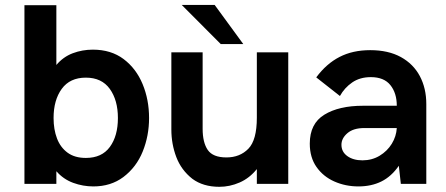

<svg xmlns="http://www.w3.org/2000/svg" viewBox="-20 -726 1759 758"><path d="M348.5 10Q307.5 10 268.8 -4.2Q230 -18.5 202.5 -50V0H76.5V-705.5H202.5V-469.5Q229.5 -501.5 267.2 -515.8Q305 -530 346.5 -530Q418.5 -530 468 -492.8Q517.5 -455.5 543 -394Q568.5 -332.5 568.5 -260Q568.5 -190 543.5 -128Q518.5 -66 467 -27Q417.5 10 348.5 10ZM319 -102.5Q382 -102.5 413.8 -146Q445.5 -189.5 445.5 -260Q445.5 -330.5 413.5 -375Q381.5 -419.5 319 -419.5Q256 -419.5 223.8 -375.2Q191.5 -331 191.5 -260Q191.5 -215 205 -179.5Q218.5 -144 246.8 -123.2Q275 -102.5 319 -102.5Z M846 11.5Q782 11.5 739.5 -20Q695.5 -54.5 676 -106Q656.5 -157.5 656.5 -214.5V-519.5H780V-217.5Q780 -163.5 800.2 -134Q820.5 -104.5 874 -104.5Q927 -104.5 960.5 -138.8Q994 -173 994 -261.5V-519.5H1118V0H994V-58.5Q965 -22.5 926 -5.5Q887 11.5 846 11.5ZM940.5 -552H851.5L697.5 -706.5H827.5Z M1395 10Q1344 10 1300 -9.5Q1256 -29 1229.5 -66.8Q1203 -104.5 1203 -159Q1203 -238 1260.5 -273.2Q1318 -308.5 1413 -308.5H1546.5Q1546.5 -358.5 1521.2 -390Q1496 -421.5 1444 -421.5Q1401 -421.5 1370.5 -400.5Q1340 -379.5 1322 -347L1228.5 -420.5Q1268.5 -474.5 1320.5 -501.2Q1372.5 -528 1441.5 -528Q1513 -528 1562.5 -500.8Q1612 -473.5 1637.5 -425.5Q1663 -377.5 1663 -315V0H1562.5L1554.5 -71.5Q1525 -29 1485.5 -9.5Q1446 10 1395 10ZM1411 -93Q1448.5 -93 1478.8 -111.2Q1509 -129.5 1526.8 -158.5Q1544.5 -187.5 1546.5 -220.5H1418.5Q1375 -220.5 1351.5 -200.2Q1328 -180 1328 -154.5Q1328 -126.5 1351.2 -109.8Q1374.5 -93 1411 -93Z"/></svg>

Font: Acari Sans
Style: Bold
Weight: 700
Designer: Alfredo Marco Pradil and Stefan Peev (font) & Cristiano Sobral (main changes)
Foundry: Alfredo Marco Pradil and Stefan Peev (font) & Cristiano Sobral (main changes)
Version: Version 1.063; ttfautohint (v1.8.3)